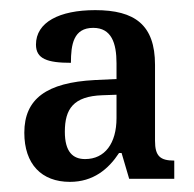

<svg xmlns="http://www.w3.org/2000/svg" viewBox="-20 -739 382 379"><path d="M118 -380C164 -380 194 -405 215 -437H220L235 -386H324V-422C296 -422 286 -431 286 -461V-611C286 -690 246 -719 168 -719C97 -719 51 -695 51 -651C51 -623 73 -615 120 -615C120 -651 125 -684 164 -684C200 -684 210 -654 210 -614V-583L167 -581C72 -576 28 -544 28 -477C28 -415 62 -380 118 -380ZM148 -425C124 -425 108 -439 108 -479C108 -524 125 -549 182 -551L210 -552V-506C210 -456 187 -425 148 -425Z"/></svg>

Font: Noto Serif Sinhala Condensed Medium
Style: Regular
Weight: 500
Width: 3
Designer: Jelle Bosma - Monotype Design Team
Foundry: Monotype Imaging Inc.
Version: Version 2.007